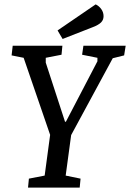

<svg xmlns="http://www.w3.org/2000/svg" viewBox="-20 -857 594 877"><path d="M108 0 112 -41 184 -55 209 -241 88 -593 33 -604 38 -648H265L261 -607L189 -593V-571L277 -301H281L425 -577V-593L355 -607L361 -648H554L547 -604L495 -591L305 -240L280 -55L348 -41L344 0ZM266 -679 243 -718 417 -837Q432 -830 442.5 -815.5Q453 -801 453 -783Q453 -766 441.5 -754.5Q430 -743 404 -733Z"/></svg>

Font: Faustina Medium
Style: Italic
Weight: 500
Italic angle: -8°
Designer: Alfonso Garcia
Foundry: http://www.omnibus-type.com
Version: Version 1.200